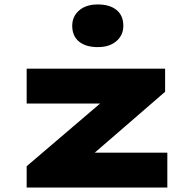

<svg xmlns="http://www.w3.org/2000/svg" viewBox="-20 -844 884 864"><path d="M100 0V-96L524 -458L541 -378H100V-535H723V-431L322 -84L302 -157H733V0ZM420 -632Q366 -632 335.5 -657Q305 -682 305 -728Q305 -770 336 -797Q367 -824 420 -824Q474 -824 504.5 -799Q535 -774 535 -728Q535 -686 504 -659Q473 -632 420 -632Z"/></svg>

Font: Lexend Zetta Black
Style: Regular
Weight: 900
Designer: Bonnie Shaver-Troup, Thomas Jockin
Foundry: Lexend
Version: Version 1.007